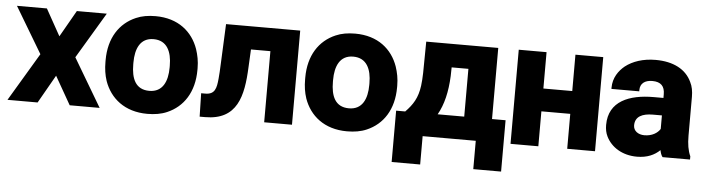

<svg xmlns="http://www.w3.org/2000/svg" viewBox="-45 -726 3942 1073"><g transform="rotate(5 1926.5 -189.5)"><path d="M6 0H175L265 -158L355 0H523L363 -270L517 -528H349L264 -379L181 -528H13L167 -270Z M533 -259C533 -220 538 -186 549 -153C582 -59 663 10 791 10C832 10 869 4 901 -10C992 -49 1049 -135 1049 -259V-269C1049 -308 1042 -342 1031 -375C998 -469 918 -538 790 -538C749 -538 713 -532 681 -518C590 -479 533 -393 533 -269ZM689 -259V-269C689 -346 715 -409 790 -409C866 -409 893 -347 893 -269V-259C893 -181 866 -119 791 -119C713 -119 689 -180 689 -259Z M1081 -131 1084 0H1114C1295 0 1325 -136 1332 -299L1337 -399H1446V0H1602V-528H1186L1176 -304C1175 -271 1173 -244 1171 -221C1166 -166 1158 -131 1104 -131Z M1653 -259C1653 -220 1658 -186 1669 -153C1702 -59 1783 10 1911 10C1952 10 1989 4 2021 -10C2112 -49 2169 -135 2169 -259V-269C2169 -308 2162 -342 2151 -375C2118 -469 2038 -538 1910 -538C1869 -538 1833 -532 1801 -518C1710 -479 1653 -393 1653 -269ZM1809 -259V-269C1809 -346 1835 -409 1910 -409C1986 -409 2013 -347 2013 -269V-259C2013 -181 1986 -119 1911 -119C1833 -119 1809 -180 1809 -259Z M2175 -129V159H2335V0H2633V159H2789V-129H2713V-528H2309L2307 -352C2306 -324 2305 -301 2302 -280C2293 -211 2267 -171 2226 -129ZM2408 -129C2441 -187 2458 -259 2462 -348L2463 -397H2557V-129Z M2828 0H2984V-196H3146V0H3302V-528H3146V-324H2984V-528H2828Z M3351 -152C3351 -128 3355 -107 3365 -87C3393 -31 3454 10 3538 10C3595 10 3636 -9 3666 -38C3669 -23 3673 -10 3681 0H3835V-18C3821 -49 3815 -85 3815 -132V-350C3815 -381 3810 -409 3798 -432C3766 -501 3695 -538 3595 -538C3525 -538 3467 -518 3426 -486C3393 -459 3363 -418 3363 -362V-355H3519V-362C3519 -399 3545 -419 3587 -419C3636 -419 3657 -395 3657 -351V-330H3602C3467 -330 3351 -286 3351 -152ZM3507 -163C3507 -213 3547 -232 3607 -232H3657V-156C3642 -132 3611 -113 3569 -113C3533 -113 3507 -133 3507 -163Z"/></g></svg>

Font: Asimov Pro
Style: Blk
Weight: 900
Designer: Google
Version: Version 2.000980; 2014